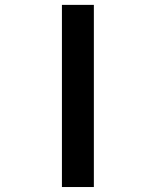

<svg xmlns="http://www.w3.org/2000/svg" viewBox="-20 -752 626 772"><path d="M357.4 0V-732.4H229V0Z"/></svg>

Font: Cascadia Mono NF
Style: Bold
Weight: 700
Monospace: yes
Designer: Aaron Bell
Foundry: Saja Typeworks
Version: Version 2404.023